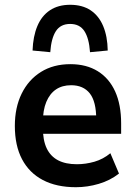

<svg xmlns="http://www.w3.org/2000/svg" viewBox="-20 -772 566 802"><path d="M297 10Q216 10 159 -20Q102 -50 72 -107Q42 -164 42 -246Q42 -323 70.5 -381Q99 -439 151 -471.5Q203 -504 274 -504Q341 -504 388.5 -474.5Q436 -445 461 -390Q486 -335 486 -256V-213H142V-290H397L382 -273Q382 -348 355 -382Q328 -416 277 -416Q240 -416 214 -398.5Q188 -381 173.5 -346.5Q159 -312 159 -260V-240Q159 -186 175 -152.5Q191 -119 222.5 -102.5Q254 -86 301 -86Q338 -86 374.5 -96.5Q411 -107 441 -132L477 -47Q440 -18 392.5 -4Q345 10 297 10ZM190 -554 116 -561Q118 -620 136 -663Q154 -706 188.5 -729Q223 -752 273 -752Q324 -752 358.5 -729Q393 -706 411 -663Q429 -620 430 -561L356 -554Q352 -612 332.5 -642Q313 -672 273 -672Q233 -672 213.5 -642Q194 -612 190 -554Z"/></svg>

Font: Nunito Sans 10pt SemiCondensed
Style: Bold
Weight: 700
Width: 4
Designer: Vernon Adams
Foundry: Vernon Adams
Version: Version 3.101;gftools[0.9.27]